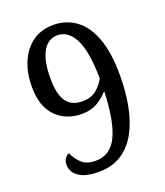

<svg xmlns="http://www.w3.org/2000/svg" viewBox="-136 -816 788 918"><g transform="rotate(-20 258.0 -356.5)"><path d="M210 11Q158 11 128.5 -1.5Q99 -14 86.5 -33.5Q74 -53 74 -73Q74 -92 83 -105Q92 -118 104 -122Q117 -91 142 -67.5Q167 -44 213 -44Q288 -44 323.5 -118Q359 -192 364 -344Q345 -320 310.5 -298.5Q276 -277 228 -277Q148 -277 97 -328.5Q46 -380 46 -480Q46 -551 69.5 -606Q93 -661 137 -692.5Q181 -724 244 -724Q306 -724 355.5 -689Q405 -654 433 -580Q461 -506 461 -388Q461 -306 447 -233.5Q433 -161 403 -106Q373 -51 325 -20Q277 11 210 11ZM250 -333Q296 -333 324 -357Q352 -381 365 -409Q363 -547 331 -609Q299 -671 245 -671Q196 -671 169.5 -623.5Q143 -576 143 -488Q143 -407 169.5 -370Q196 -333 250 -333Z"/></g></svg>

Font: Noto Serif SemiCondensed
Style: Regular
Weight: 400
Width: 4
Designer: Monotype Design Team
Foundry: Monotype Imaging Inc.
Version: Version 2.013